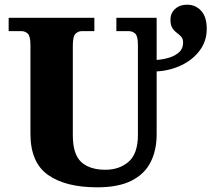

<svg xmlns="http://www.w3.org/2000/svg" viewBox="-20 -790 903 820"><path d="M395 10Q260 10 185 -43Q110 -96 110 -219V-598Q110 -636 98.5 -646.5Q87 -657 72 -657H17V-714H383V-657H329Q314 -657 302.5 -646Q291 -635 291 -594V-213Q291 -131 327 -98Q363 -65 430 -65Q490 -65 529.5 -99.5Q569 -134 569 -214V-598Q569 -636 557.5 -646.5Q546 -657 530 -657H477V-714H649V-534Q677 -536 703 -544Q729 -552 745.5 -567.5Q762 -583 762 -608Q762 -624 754 -633Q746 -642 735 -650Q724 -658 716 -670.5Q708 -683 708 -706Q708 -734 728 -752Q748 -770 779 -770Q815 -770 839 -744Q863 -718 863 -667Q863 -615 833.5 -575Q804 -535 755 -511.5Q706 -488 649 -485V-216Q649 -149 623.5 -98Q598 -47 542 -18.5Q486 10 395 10Z"/></svg>

Font: Noto Serif ExtraBold
Style: Regular
Weight: 800
Designer: Monotype Design Team
Foundry: Monotype Imaging Inc.
Version: Version 2.014